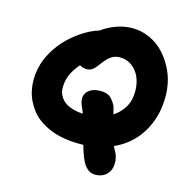

<svg xmlns="http://www.w3.org/2000/svg" viewBox="-123 -872 1075 1103"><g transform="rotate(15 414.5 -320.5)"><path d="M404.8 -34.2Q353.5 -34.2 308.8 -42.5Q264.2 -50.8 229.2 -65.7Q194.3 -80.6 165.5 -101.1Q136.7 -121.6 116.9 -147Q97.2 -172.4 83.5 -200.9Q69.8 -229.5 63.5 -260.5Q57.1 -291.5 57.4 -323.2Q57.6 -355 64 -387.2Q75.2 -442.9 106.4 -495.6Q137.7 -548.3 178.5 -586.9Q219.2 -625.5 263.4 -652.8Q307.6 -680.2 348.1 -691.9Q438.5 -754.9 530.8 -754.9Q584 -754.9 633.3 -732.7Q682.6 -710.4 719 -671.4Q755.4 -632.3 781 -579.3Q806.6 -526.4 812.7 -465.3Q818.8 -404.3 807.1 -337.9Q789.6 -248.5 737.5 -179.4Q685.5 -110.4 602.1 -73.2Q606.4 -61 612.8 -51.8Q628.9 -24.9 632.1 4.9Q635.3 34.7 626.5 58.6Q617.7 82.5 595.2 98.1Q572.8 113.8 541 113.8Q520.5 113.8 504.6 105Q488.8 96.2 473.1 74.2Q452.6 44.9 430.2 -34.2ZM233.9 -357.9Q230 -335 231 -314Q231.9 -293 242.2 -274.2Q252.4 -255.4 269.5 -241.2Q286.6 -227.1 315.2 -217.8Q343.8 -208.5 380.9 -206.1Q373 -229 365.2 -245.1Q351.1 -275.4 355 -300.8Q358.9 -326.2 383.1 -342.5Q407.2 -358.9 444.8 -358.9Q482.9 -358.9 501.7 -344.5Q520.5 -330.1 536.1 -301.8Q543.9 -287.1 551.8 -248Q584.5 -269.5 605.7 -298.8Q627 -328.1 633.8 -359.9Q644.5 -412.6 632.8 -461.4Q621.1 -510.3 586.9 -542.2Q552.7 -574.2 503.9 -574.2Q472.2 -574.2 449 -556.6Q425.8 -539.1 397.9 -500Q381.8 -477.5 367.7 -468.3Q353.5 -459 335.9 -459Q313 -459 293.9 -471.2Q243.7 -413.6 233.9 -357.9Z"/></g></svg>

Font: Shantell Sans Irregular Bouncy
Style: Italic
Weight: 800
Italic angle: -11.31°
Designer: Stephen Nixon, Anya Danilova, Shantell Martin
Foundry: Arrow Type
Version: Version 1.006;[9816181b4]